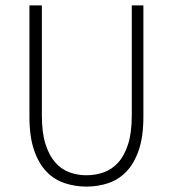

<svg xmlns="http://www.w3.org/2000/svg" viewBox="-20 -679 640 711"><path d="M300 12Q259 12 220.5 -0.5Q182 -13 153 -42.5Q124 -72 106.5 -122Q89 -172 89 -247V-659H135V-252Q135 -188 148.5 -145.5Q162 -103 184.5 -77.5Q207 -52 237 -41Q267 -30 300 -30Q334 -30 364.5 -41Q395 -52 418 -77.5Q441 -103 454.5 -145.5Q468 -188 468 -252V-659H511V-247Q511 -172 493.5 -122Q476 -72 447 -42.5Q418 -13 380 -0.5Q342 12 300 12Z"/></svg>

Font: Source Code Pro Light
Style: Regular
Weight: 300
Monospace: yes
Designer: Paul D. Hunt, Teo Tuominen
Foundry: Adobe Systems Incorporated
Version: Version 2.030;PS 1.000;hotconv 16.6.51;makeotf.lib2.5.65220